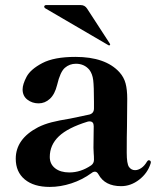

<svg xmlns="http://www.w3.org/2000/svg" viewBox="-20 -722 616 756"><path d="M574 -83 573 -78Q561 -40 528 -14.5Q495 11 457 11Q393 11 368 -35Q362 -46 354 -46Q347 -46 341 -41Q304 -14 261 0Q218 14 176 14Q113 14 77.5 -15.5Q42 -45 42 -97Q42 -175 130 -221Q154 -233 183 -240.5Q212 -248 256 -255L332 -271Q350 -276 350 -295V-321Q350 -382 347 -406.5Q344 -431 332 -447Q312 -471 279 -471Q254 -471 235.5 -455Q217 -439 205 -388Q196 -351 176.5 -333Q157 -315 132 -315Q107 -315 88 -329.5Q69 -344 69 -370Q69 -390 84.5 -419.5Q100 -449 146.5 -473.5Q193 -498 277 -498Q395 -498 450 -438Q468 -418 474.5 -393.5Q481 -369 481 -333L480 -223Q479 -190 479 -121Q479 -77 488 -64.5Q497 -52 512 -52Q524 -52 536.5 -60.5Q549 -69 559 -86Q562 -91 566 -91Q569 -91 571.5 -89Q574 -87 574 -83ZM339 -71Q350 -79 350 -93Q350 -109 349 -117L348 -140L349 -225Q349 -244 333 -244Q328 -244 325 -243Q247 -219 211.5 -185Q176 -151 176 -104Q176 -76 197 -59.5Q218 -43 253 -43Q298 -43 339 -71ZM407 -544 410 -543Q411 -543 412.5 -544.5Q414 -546 414 -547L412 -551L323 -688Q314 -702 298 -702H161Q158 -702 156 -700Q154 -698 154 -696Q154 -693 157 -690Z"/></svg>

Font: Shippori Mincho B1 ExtraBold
Style: Regular
Weight: 800
Designer: FONTDASU
Foundry: FONTDASU / Google Inc. / but / Adobe
Version: Version 3.110; ttfautohint (v1.8.3)